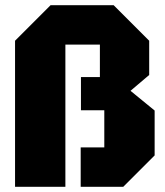

<svg xmlns="http://www.w3.org/2000/svg" viewBox="-20 -720 637 740"><path d="M555 -563V-431L483 -370L576 -294V-121L455 0H291V-152H382V-295H292V-423H365V-548H232V0H38V-563L175 -700H418Z"/></svg>

Font: Tektur SemiCondensed ExtraBold
Style: Regular
Weight: 800
Width: 4
Designer: Adam Jagosz
Foundry: Adam Jagosz
Version: Version 1.005;gftools[0.9.30]